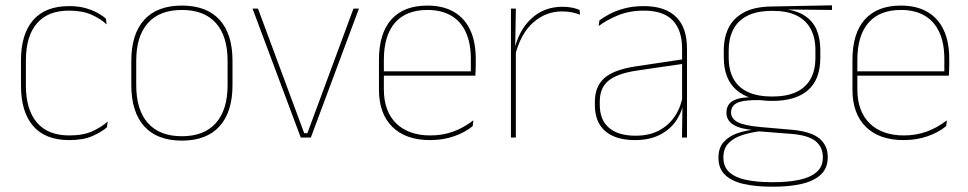

<svg xmlns="http://www.w3.org/2000/svg" viewBox="-20 -518 3646 723"><path d="M240.5 9.5Q150.5 9.5 104.8 -43.5Q59 -96.5 59 -196V-290.5Q59 -389.5 104.8 -442.2Q150.5 -495 240.5 -495Q275.5 -495 302 -487.5Q328.5 -480 347.8 -469.2Q367 -458.5 379 -447.5L381.5 -426Q358.5 -447.5 324.2 -462.8Q290 -478 240 -478Q160 -478 118.8 -429.8Q77.5 -381.5 77.5 -290.5V-196.5Q77.5 -105.5 118.8 -56.8Q160 -8 241.5 -8Q293.5 -8 328 -23.8Q362.5 -39.5 385.5 -60.5L382.5 -38.5Q363 -21.5 328.8 -6Q294.5 9.5 240.5 9.5Z M665 11.5Q571.5 11.5 523 -42.5Q474.5 -96.5 474.5 -197.5V-289Q474.5 -390 523.2 -443.5Q572 -497 665 -497Q758 -497 806.8 -443.5Q855.5 -390 855.5 -289V-197.5Q855.5 -96.5 806.8 -42.5Q758 11.5 665 11.5ZM665 -5Q748.5 -5 792.8 -54.5Q837 -104 837 -197.5V-289Q837 -382 793 -431.2Q749 -480.5 665 -480.5Q581 -480.5 537 -431.2Q493 -382 493 -289V-197.5Q493 -104 537 -54.5Q581 -5 665 -5Z M1125.5 -16.5H1137.5L1311 -485.5H1331.5L1150.5 0H1112.5L931 -485.5H951.5Z M1599.5 9.5Q1508 9.5 1457.5 -40.2Q1407 -90 1407 -180.5V-292.5Q1407 -392.5 1453.8 -444.8Q1500.5 -497 1589.5 -497Q1648 -497 1688.8 -473.5Q1729.5 -450 1750.5 -405.2Q1771.5 -360.5 1771.5 -296.5V-279.5Q1771.5 -268.5 1771.2 -257.5Q1771 -246.5 1770 -233H1753Q1753 -250.5 1753 -266.5Q1753 -282.5 1753 -296Q1753 -355.5 1734.2 -396.5Q1715.5 -437.5 1679 -459Q1642.5 -480.5 1589.5 -480.5Q1509.5 -480.5 1467.5 -432.5Q1425.5 -384.5 1425.5 -292.5V-243.5V-239.5V-181Q1425.5 -140 1437.2 -108Q1449 -76 1471.5 -53.8Q1494 -31.5 1526.5 -19.8Q1559 -8 1600 -8Q1647.5 -8 1687.5 -22.8Q1727.5 -37.5 1762.5 -65L1760 -43Q1730.5 -19 1689.5 -4.8Q1648.5 9.5 1599.5 9.5ZM1763.5 -233H1415.5V-249.5H1763.5Z M1919.5 -308.5 1910 -320.5 1915.5 -325Q1932 -402 1980 -447.2Q2028 -492.5 2098 -492.5Q2119 -492.5 2135.2 -489Q2151.5 -485.5 2162.5 -480.5L2164 -462.5Q2151 -468 2134 -471.5Q2117 -475 2096.5 -475Q2035 -475 1987.8 -433.2Q1940.5 -391.5 1919.5 -308.5ZM1922.5 0H1904V-485.5H1922.5L1920 -335L1922.5 -332.5Z M2567 0H2548L2550 -128L2548.5 -131.5V-292V-334.5Q2548.5 -404.5 2513.2 -441.2Q2478 -478 2404.5 -478Q2350 -478 2307 -460.2Q2264 -442.5 2234.5 -420L2237 -441Q2252.5 -453 2276.2 -465.5Q2300 -478 2332.2 -486.5Q2364.5 -495 2404.5 -495Q2446 -495 2476.5 -484.2Q2507 -473.5 2527.2 -453Q2547.5 -432.5 2557.2 -402.8Q2567 -373 2567 -335ZM2371 9.5Q2298.5 9.5 2259.2 -24.2Q2220 -58 2220 -123V-134.5Q2220 -192.5 2256 -224.2Q2292 -256 2376.5 -268.5L2557.5 -295.5L2558 -278.5L2380 -252.5Q2305 -241.5 2271.8 -214.5Q2238.5 -187.5 2238.5 -135.5V-124Q2238.5 -66.5 2273.2 -36.8Q2308 -7 2373.5 -7Q2425.5 -7 2462.8 -27.2Q2500 -47.5 2522.5 -82.2Q2545 -117 2551.5 -160.5L2561 -142H2555Q2551 -102.5 2529 -67.8Q2507 -33 2467.5 -11.8Q2428 9.5 2371 9.5Z M2888 -138Q2800 -138 2752.8 -179.5Q2705.5 -221 2705.5 -302V-329Q2705.5 -376.5 2723.5 -413Q2741.5 -449.5 2780.8 -471Q2820 -492.5 2883.5 -493.5L3113 -498V-480.5L2926 -482.5L2925.5 -485Q2980 -479.5 3011.2 -458.2Q3042.5 -437 3055.8 -404Q3069 -371 3069 -330V-300.5Q3069 -219.5 3023 -178.8Q2977 -138 2888 -138ZM2885.5 168H2894Q2948 168 2989.5 159.2Q3031 150.5 3054.8 130.2Q3078.5 110 3078.5 75.5V73.5Q3078.5 35.5 3050.8 13.2Q3023 -9 2958 -14L2830.5 -24L2847 -24.5Q2805 -19.5 2772.8 -8.5Q2740.5 2.5 2722.2 22.5Q2704 42.5 2704 74V75.5Q2704 111 2727.2 131.2Q2750.5 151.5 2791.5 159.8Q2832.5 168 2885.5 168ZM2894 185H2885.5Q2826.5 185 2781.5 175Q2736.5 165 2711 141.2Q2685.5 117.5 2685.5 76.5V74.5Q2685.5 39 2705 17Q2724.5 -5 2756.5 -16.2Q2788.5 -27.5 2826 -30.5L2825 -27.5Q2767 -32 2741.2 -48.5Q2715.5 -65 2715.5 -93.5V-94Q2715.5 -112 2724.5 -124.8Q2733.5 -137.5 2753.8 -144.5Q2774 -151.5 2806.5 -151.5V-158L2862 -141H2823.5Q2772.5 -140.5 2752.8 -129Q2733 -117.5 2733 -95V-94.5Q2733 -71 2758 -58Q2783 -45 2845 -39.5L2960.5 -29.5Q3033.5 -23 3065.2 3.2Q3097 29.5 3097 72.5V74.5Q3097 115 3071.2 139.2Q3045.5 163.5 2999.8 174.2Q2954 185 2894 185ZM2888 -154.5Q2941.5 -154.5 2977.5 -171Q3013.5 -187.5 3032 -220.2Q3050.5 -253 3050.5 -300.5V-330Q3050.5 -376.5 3032.5 -409.5Q3014.5 -442.5 2979.2 -459.8Q2944 -477 2892 -477H2887Q2829 -477 2793 -458Q2757 -439 2740.5 -405.5Q2724 -372 2724 -329V-302Q2724 -253.5 2742.2 -220.8Q2760.5 -188 2797 -171.2Q2833.5 -154.5 2888 -154.5Z M3382.5 9.5Q3291 9.5 3240.5 -40.2Q3190 -90 3190 -180.5V-292.5Q3190 -392.5 3236.8 -444.8Q3283.5 -497 3372.5 -497Q3431 -497 3471.8 -473.5Q3512.5 -450 3533.5 -405.2Q3554.5 -360.5 3554.5 -296.5V-279.5Q3554.5 -268.5 3554.2 -257.5Q3554 -246.5 3553 -233H3536Q3536 -250.5 3536 -266.5Q3536 -282.5 3536 -296Q3536 -355.5 3517.2 -396.5Q3498.5 -437.5 3462 -459Q3425.5 -480.5 3372.5 -480.5Q3292.5 -480.5 3250.5 -432.5Q3208.5 -384.5 3208.5 -292.5V-243.5V-239.5V-181Q3208.5 -140 3220.2 -108Q3232 -76 3254.5 -53.8Q3277 -31.5 3309.5 -19.8Q3342 -8 3383 -8Q3430.5 -8 3470.5 -22.8Q3510.5 -37.5 3545.5 -65L3543 -43Q3513.5 -19 3472.5 -4.8Q3431.5 9.5 3382.5 9.5ZM3546.5 -233H3198.5V-249.5H3546.5Z"/></svg>

Font: Anek Kannada Thin
Style: Regular
Weight: 250
Version: Version 1.003